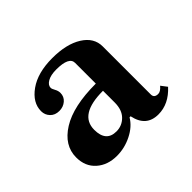

<svg xmlns="http://www.w3.org/2000/svg" viewBox="-87 -866 511 511"><g transform="rotate(-45 168.0 -611.0)"><path d="M191 -563V-607Q101 -607 101 -550Q101 -505 140 -505Q161 -505 176 -520Q191 -535 191 -563ZM143 -735Q122 -735 110 -728Q98 -721 98 -711Q98 -707 102.5 -699Q107 -691 107 -683Q107 -669 96.5 -660Q86 -651 71 -651Q55 -651 45.5 -661Q36 -671 36 -685Q36 -717 69 -740.5Q102 -764 157 -764Q210 -764 242 -744Q274 -724 274 -691V-510Q274 -497 289 -497Q298 -497 308 -509L321 -492Q290 -458 251 -458Q205 -458 195 -507H191Q178 -485 151 -471.5Q124 -458 95 -458Q60 -458 37.5 -478Q15 -498 15 -532Q15 -577 60.5 -605.5Q106 -634 191 -634V-712Q191 -735 143 -735Z"/></g></svg>

Font: Libre Bodoni
Style: Regular
Weight: 400
Designer: Pablo Impallari, Rodrigo Fuenzalida
Foundry: Pablo Impallari, Rodrigo Fuenzalida
Version: Version 1.001